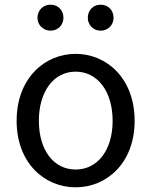

<svg xmlns="http://www.w3.org/2000/svg" viewBox="-20 -787 646 820"><path d="M303 13C436 13 555 -91 555 -271C555 -452 436 -557 303 -557C170 -557 51 -452 51 -271C51 -91 170 13 303 13ZM303 -63C209 -63 146 -146 146 -271C146 -396 209 -481 303 -481C397 -481 461 -396 461 -271C461 -146 397 -63 303 -63ZM196 -656C228 -656 251 -681 251 -711C251 -743 228 -767 196 -767C164 -767 140 -743 140 -711C140 -681 164 -656 196 -656ZM410 -656C442 -656 465 -681 465 -711C465 -743 442 -767 410 -767C378 -767 355 -743 355 -711C355 -681 378 -656 410 -656Z"/></svg>

Font: Noto Sans CJK KR Regular
Style: Regular
Weight: 400
Designer: Ryoko NISHIZUKA (kana & ideographs); Paul D. Hunt (Latin, Greek & Cyrillic); Wenlong ZHANG (bopomofo); Sandoll Communica
Foundry: Adobe Systems Incorporated
Version: Version 1.004;PS 1.004;hotconv 1.0.82;makeotf.lib2.5.63406